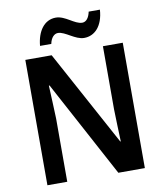

<svg xmlns="http://www.w3.org/2000/svg" viewBox="-97 -998 920 1077"><g transform="rotate(-10 362.5 -459.5)"><path d="M180 -777H244C251 -812 270 -831 291 -831C332 -831 381 -778 432 -778C492 -778 540 -826 546 -919H482C475 -885 459 -864 436 -864C393 -864 348 -918 294 -918C228 -918 187 -859 180 -777ZM640 0V-714H527V-355C528 -296 531 -234 533 -171H530L235 -714H85V0H198V-360C196 -421 193 -483 190 -549H194L489 0Z"/></g></svg>

Font: Noto Sans Gujarati UI SemiCondensed SemiBold
Style: Regular
Weight: 600
Width: 4
Designer: Jelle Bosma - Monotype Design Team, Universal Thirst
Foundry: Monotype Imaging Inc.
Version: Version 2.106